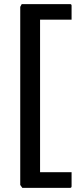

<svg xmlns="http://www.w3.org/2000/svg" viewBox="-20 -724 364 923"><path d="M87.2 179 77.3 165.1V-691.1L84.3 -704.1H317.6Q324.1 -704.1 324.1 -696.6V-629.5H172.6V103.9H324.1V171Q324.1 179 317.6 179Z"/></svg>

Font: Kreon Light
Style: Regular
Weight: 300
Designer: Julia Petretta
Foundry: Julia Petretta and Eli Heuer
Version: Version 2.002